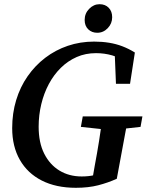

<svg xmlns="http://www.w3.org/2000/svg" viewBox="-20 -878 703 914"><path d="M38 -268Q38 -339 57 -401.5Q76 -464 111.5 -515Q147 -566 195.5 -603Q244 -640 303 -660Q362 -680 428 -680Q466 -680 499.5 -674.5Q533 -669 563 -657.5Q593 -646 622 -628L599 -479H532L526 -628L579 -582Q550 -604 513.5 -614.5Q477 -625 437 -625Q387 -625 345 -606.5Q303 -588 269.5 -555Q236 -522 212.5 -478Q189 -434 176.5 -382Q164 -330 164 -275Q164 -199 190.5 -146.5Q217 -94 263 -66Q309 -38 369 -38Q401 -38 428 -44Q455 -50 486 -62L419 -20L431 -89Q442 -147 451.5 -206.5Q461 -266 469 -324H591L536 -27Q494 -8 447.5 4Q401 16 341 16Q247 16 179 -18.5Q111 -53 74.5 -117Q38 -181 38 -268ZM365 -274 374 -324H658L649 -274L532 -261H486ZM443 -722Q417 -722 400 -738.5Q383 -755 383 -783Q383 -814 404.5 -836Q426 -858 454 -858Q481 -858 497.5 -841Q514 -824 514 -796Q514 -766 493 -744Q472 -722 443 -722Z"/></svg>

Font: Source Serif 4 18pt SemiBold
Style: Italic
Weight: 600
Italic angle: -12°
Designer: Frank Grießhammer
Foundry: Adobe Systems Incorporated
Version: Version 4.004;hotconv 1.0.116;makeotfexe 2.5.65601